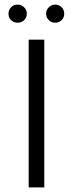

<svg xmlns="http://www.w3.org/2000/svg" viewBox="-20 -817 317 837"><path d="M105 -644H173V0H105ZM17 -757Q17 -774 28.5 -785.5Q40 -797 57 -797Q73 -797 85 -785.5Q97 -774 97 -757.5Q97 -741 85.5 -729.5Q74 -718 57 -718Q40 -718 28.5 -729Q17 -740 17 -757ZM221 -797Q237 -797 248.5 -785.5Q260 -774 260 -757Q260 -740 248.5 -729Q237 -718 220.5 -718Q204 -718 192.5 -729.5Q181 -741 181 -757.5Q181 -774 193 -785.5Q205 -797 221 -797Z"/></svg>

Font: Montserrat Ace
Style: Regular
Weight: 400
Designer: Julieta Ulanovsky
Foundry: Julieta Ulanovsky
Version: Version 1